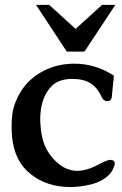

<svg xmlns="http://www.w3.org/2000/svg" viewBox="-20 -734 492 776"><path d="M270.5 -476.6H281.2Q365.2 -476.6 440.4 -428.2L431.6 -340.3Q429.2 -325.2 413.1 -325.2H411.1Q397.5 -326.7 391.1 -341.8Q373 -381.3 344.2 -398.4Q316.4 -415 275.4 -415H264.2Q216.3 -412.6 190.4 -387.7Q166.5 -364.3 154.8 -330.6Q142.6 -295.9 142.6 -253.4Q142.6 -239.3 144 -224.1Q148.9 -153.8 181.6 -109.4Q224.6 -52.2 275.4 -44.9Q283.2 -43.5 292 -43.5Q332 -43.5 382.3 -71.3Q413.6 -87.9 426.8 -87.9Q433.6 -87.9 439.5 -84Q443.8 -79.6 443.8 -73.2Q443.8 -65.9 437 -51.3Q429.2 -34.7 417.5 -24.4Q388.2 2 345 12Q301.8 22 263.7 22Q168 21.5 102.8 -31.2Q37.6 -84 28.8 -181.2Q26.9 -202.6 26.9 -223.6Q26.9 -250.5 30.3 -275.9Q37.1 -320.8 64.9 -365.2Q94.2 -412.6 147.7 -443.1Q201.2 -473.6 270.5 -476.6ZM125.5 -714.4H178.7L285.6 -617.2L392.6 -714.4H446.3L321.3 -525.4H250Z"/></svg>

Font: Caudex
Style: Bold
Weight: 700
Version: Version 1.01